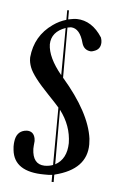

<svg xmlns="http://www.w3.org/2000/svg" viewBox="-47 -595 391 656"><g transform="rotate(5 148.5 -267.5)"><path d="M162 -221V-34Q201 -55 202 -110Q201 -170 162 -221ZM157 -501Q109 -484 108 -441Q109 -396 156 -339ZM157 -562H163V-531Q183 -535 192 -535Q245 -534 280 -479Q283 -470 283 -463Q283 -438 259 -431Q254 -429 249 -429Q226 -431 219 -454Q206 -504 175 -505Q172 -505 163 -503V-331Q259 -220 271 -131Q272 -121 272 -112Q272 -26 164 1Q163 2 162 2V27H155V3Q150 3 142 4Q132 4 128 4Q24 4 16 -70Q15 -76 15 -82Q15 -93 16 -99Q20 -133 48 -139Q53 -140 56 -140Q79 -140 84 -116Q85 -111 85 -107Q83 -87 83 -80Q85 -27 126 -26Q142 -26 155 -31L156 -228Q143 -243 118 -269Q62 -327 51 -357Q45 -373 45 -387V-391Q52 -465 112 -507Q133 -522 157 -529Z"/></g></svg>

Font: Maria
Style: Christmas
Weight: 400
Designer: Muhammad Yoni
Version: Version 001.000